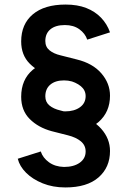

<svg xmlns="http://www.w3.org/2000/svg" viewBox="-20 -732 564 843"><path d="M267 91Q212 91 167.5 73Q123 55 94.5 26.5Q66 -2 58 -35L159 -67Q168 -39 195 -19.5Q222 0 261 1Q304 1 330 -17.5Q356 -36 356 -67Q356 -94 335 -111.5Q314 -129 278 -138L207 -156Q148 -172 110.5 -209.5Q73 -247 73 -307Q73 -383 124.5 -426Q176 -469 268 -469Q318 -469 355.5 -453.5Q393 -438 418.5 -410.5Q444 -383 457 -345L363 -315Q354 -342 326 -360.5Q298 -379 261 -379Q223 -379 201 -360.5Q179 -342 179 -309Q179 -284 197 -269Q215 -254 245 -247L317 -228Q386 -210 424.5 -166.5Q463 -123 463 -69Q463 3 412.5 47Q362 91 267 91ZM267 -152Q218 -152 177.5 -170.5Q137 -189 111 -218.5Q85 -248 78 -282L158 -309Q165 -292 183 -276.5Q201 -261 223.5 -252Q246 -243 266 -243Q306 -243 331 -261Q356 -279 356 -310Q356 -336 335 -353.5Q314 -371 277 -380L207 -399Q148 -415 110.5 -452.5Q73 -490 73 -550Q73 -626 124 -669Q175 -712 268 -712Q320 -712 358.5 -697Q397 -682 423.5 -654.5Q450 -627 463 -590L363 -558Q354 -585 328.5 -603.5Q303 -622 265 -622Q224 -622 201.5 -603.5Q179 -585 179 -552Q179 -526 197.5 -511Q216 -496 246 -489L317 -471Q387 -454 425 -410Q463 -366 463 -312Q463 -240 412.5 -196Q362 -152 267 -152Z"/></svg>

Font: Figtree
Style: Bold
Weight: 700
Designer: Erik Kennedy
Foundry: Erik Kennedy
Version: Version 2.001;gftools[0.9.30]